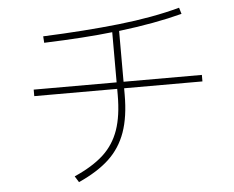

<svg xmlns="http://www.w3.org/2000/svg" viewBox="-54 -833 1108 911"><g transform="rotate(-5 500.0 -377.5)"><path d="M911 -442V-411H538V-381Q538 -275 512 -202Q486 -129 431.5 -78Q377 -27 286 14L268 -15Q356 -54 407 -101Q458 -148 481.5 -215.5Q505 -283 505 -382V-411H110V-442H505V-681Q375 -666 179 -659L177 -690Q375 -698 539 -716Q703 -734 831 -769L840 -739Q711 -705 538 -684V-442Z"/></g></svg>

Font: IBM Plex Sans JP ExtraLight
Style: Regular
Weight: 200
Designer: Mike Abbink; Paul van der Laan; Pieter van Rosmalen; Wujin Sim; Yejin Wi; Jinhee Kim; Boomi Park; Yona Kim; Kichan Ma
Foundry: Sandoll Inc.
Version: Version 1.001